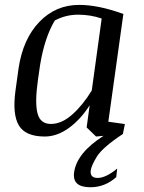

<svg xmlns="http://www.w3.org/2000/svg" viewBox="-20 -561 605 804"><path d="M405.8 -483.4Q359.4 -499.5 307.1 -499.5Q254.9 -499.5 209.5 -475.1Q167 -404.8 147.9 -289.1L138.7 -225.1Q125.5 -131.3 137 -86.7Q148.4 -42 193.4 -42Q238.3 -42 282.7 -81.5Q327.1 -121.1 364.3 -182.1ZM167.5 10.7Q86.9 10.7 59.1 -35.6Q31.2 -82 44.9 -182.1L57.6 -273.9Q75.7 -397 144.3 -468.8Q212.9 -540.5 311.5 -540.5Q392.6 -540.5 496.6 -502.4L433.6 -51.3L502.9 -41.5L494.6 0Q409.2 56.6 385.7 94.7Q362.3 132.8 359.9 152.8Q356 184.1 389.2 184.1Q422.9 184.1 470.7 145L466.8 180.7Q419.4 223.1 358.4 223.1Q319.8 223.1 302.7 207.3Q285.6 191.4 290.5 159.2Q302.7 78.6 413.6 7.8L382.3 10.7L342.8 -27.3L355.5 -120.1Q317.4 -60.5 268.1 -24.9Q218.8 10.7 167.5 10.7Z"/></svg>

Font: NoticiaText-Italic
Style: Italic
Weight: 400
Italic angle: -8°
Designer: JM Sole
Foundry: JM Sole
Version: Version 1.003